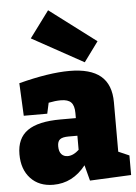

<svg xmlns="http://www.w3.org/2000/svg" viewBox="-59 -917 693 977"><g transform="rotate(-5 287.5 -428.5)"><path d="M517 -124 572 -100V0L361 10L340 -70Q273 15 174 15Q101 15 58 -31Q15 -77 15 -154Q15 -236 69.5 -274.5Q124 -313 239 -313H317V-339Q317 -377 301 -393.5Q285 -410 249 -410Q220 -410 186 -403L174 -348H54L46 -515Q200 -555 305 -555Q412 -555 464.5 -511Q517 -467 517 -376ZM259 -124Q288 -124 317 -151V-223H272Q241 -223 228 -213Q215 -203 215 -178Q215 -151 227 -137.5Q239 -124 259 -124ZM124 -737 224 -872 461 -693 387 -592Z"/></g></svg>

Font: Bitter Pro Black
Style: Regular
Weight: 900
Designer: Sol Matas, and Bitter project Authors
Foundry: Sol Matas
Version: Version 1.010